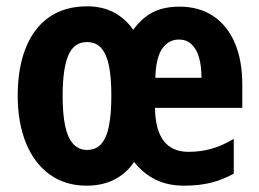

<svg xmlns="http://www.w3.org/2000/svg" viewBox="-20 -577 819 607"><path d="M547 -556Q610 -556 654.5 -526Q699 -496 722.5 -441Q746 -386 746 -309V-236H470Q471 -166 497.5 -131.5Q524 -97 576 -97Q614 -97 648 -106.5Q682 -116 719 -138V-28Q685 -9 647.5 0.5Q610 10 562 10Q511 10 472 -9Q433 -28 404 -65Q379 -28 341 -9Q303 10 254 10Q186 10 137 -25.5Q88 -61 62 -125Q36 -189 36 -275Q36 -361 61 -424.5Q86 -488 135 -522.5Q184 -557 256 -557Q302 -557 338.5 -538.5Q375 -520 401 -483Q419 -507 440 -523.5Q461 -540 487.5 -548Q514 -556 547 -556ZM255 -444Q214 -444 196 -402Q178 -360 178 -273Q178 -217 186 -179Q194 -141 211.5 -122Q229 -103 255 -103Q283 -103 300 -122Q317 -141 324.5 -179Q332 -217 332 -275Q332 -332 324.5 -369Q317 -406 300 -425Q283 -444 255 -444ZM546 -452Q513 -452 493 -423.5Q473 -395 471 -331H617Q617 -369 609 -396Q601 -423 585 -437.5Q569 -452 546 -452Z"/></svg>

Font: Noto Sans Display Condensed
Style: Bold
Weight: 700
Width: 3
Designer: Monotype Design Team
Foundry: Monotype Imaging Inc.
Version: Version 2.003